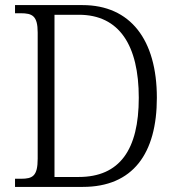

<svg xmlns="http://www.w3.org/2000/svg" viewBox="-20 -734 690 754"><path d="M39 0H305C502 0 596 -131 596 -350C596 -578 492 -714 304 -714H39V-682H61C107 -682 128 -672 128 -606V-111C128 -42 108 -32 62 -32H39ZM289 -39H194V-676H290C449 -676 525 -555 525 -350C525 -146 450 -39 289 -39Z"/></svg>

Font: Noto Serif Sinhala SemiCondensed Light
Style: Regular
Weight: 300
Width: 4
Designer: Jelle Bosma - Monotype Design Team
Foundry: Monotype Imaging Inc.
Version: Version 2.007